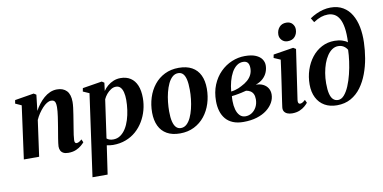

<svg xmlns="http://www.w3.org/2000/svg" viewBox="-94 -1116 3301 1656"><g transform="rotate(-10 1557.0 -288.5)"><path d="M226 -392.5Q242 -422 262.8 -449.2Q283.5 -476.5 308.8 -498.5Q334 -520.5 363 -533Q392 -545.5 424 -545.5Q478 -545.5 508.2 -513.8Q538.5 -482 538.5 -416.5Q538.5 -396 535 -366.5Q531.5 -337 526.2 -305Q521 -273 516.5 -244.5Q512.5 -218.5 507.5 -189.2Q502.5 -160 498.8 -133.8Q495 -107.5 494.5 -89Q494 -72 499.2 -66Q504.5 -60 511.5 -60Q520.5 -60 531.5 -65.2Q542.5 -70.5 557.5 -84L569.5 -57Q561.5 -47 542.8 -30.8Q524 -14.5 495.2 -2Q466.5 10.5 427 10.5Q401 10.5 384.5 2Q368 -6.5 360.2 -22Q352.5 -37.5 352.5 -58Q353 -69 355.2 -87.5Q357.5 -106 361.2 -128.5Q365 -151 369 -174.8Q373 -198.5 376.5 -219.5Q380 -242.5 384 -266.2Q388 -290 391.2 -313.5Q394.5 -337 396.5 -358Q398.5 -379 398.5 -395.5Q398.5 -419 394.5 -432.8Q390.5 -446.5 381.5 -452.5Q372.5 -458.5 357 -458.5Q339.5 -458.5 320 -446.5Q300.5 -434.5 281.5 -414Q262.5 -393.5 245.2 -367.8Q228 -342 216 -314.5L172.5 0H38.5L101.5 -463L48 -487.5L53.5 -517.5L220.5 -545L242 -531.5Z M595 254 695.5 -464.5 641 -488.5 646.5 -517.5 816.5 -545 837.5 -531.5 828.5 -460.5Q844 -484 867 -503.5Q890 -523 919 -534.8Q948 -546.5 980.5 -546.5Q1032 -546.5 1068 -523Q1104 -499.5 1122.8 -454.5Q1141.5 -409.5 1141.5 -344.5Q1141.5 -290.5 1127.5 -238.8Q1113.5 -187 1086.5 -141.8Q1059.5 -96.5 1020.5 -62.2Q981.5 -28 930.8 -8.8Q880 10.5 819 10.5Q805.5 10.5 791.2 8.5Q777 6.5 764 4L727.5 254ZM772 -54.5Q781.5 -46 795.5 -41Q809.5 -36 828.5 -36Q864 -36 891.5 -55Q919 -74 939.2 -106.2Q959.5 -138.5 972.2 -179.5Q985 -220.5 991.2 -265.2Q997.5 -310 997.5 -352.5Q997.5 -391 990.2 -419.8Q983 -448.5 968 -464.2Q953 -480 929 -480Q906 -480 884.5 -466.2Q863 -452.5 846 -431.8Q829 -411 819.5 -389.5Z M1490 -546.5Q1559 -546.5 1605.5 -520.8Q1652 -495 1675.5 -446Q1699 -397 1699 -328Q1699 -260 1679.5 -198.5Q1660 -137 1622.2 -89.5Q1584.5 -42 1529.8 -14.5Q1475 13 1405.5 13Q1337.5 13 1291.2 -13.2Q1245 -39.5 1221.8 -88.2Q1198.5 -137 1198 -205Q1198 -274 1217.5 -335.8Q1237 -397.5 1274.8 -445Q1312.5 -492.5 1367 -519.5Q1421.5 -546.5 1490 -546.5ZM1477.5 -502Q1449 -502 1427 -482.2Q1405 -462.5 1389.5 -429.5Q1374 -396.5 1363.8 -355.8Q1353.5 -315 1349 -272Q1344.5 -229 1344.5 -190.5Q1344.5 -137 1353.2 -101.5Q1362 -66 1378.8 -48.8Q1395.5 -31.5 1420.5 -31.5Q1449 -31.5 1470.8 -51.2Q1492.5 -71 1508 -104.2Q1523.5 -137.5 1533.5 -178.5Q1543.5 -219.5 1548.2 -262.2Q1553 -305 1552.5 -343.5Q1552.5 -397.5 1544.5 -432.5Q1536.5 -467.5 1520.2 -484.8Q1504 -502 1477.5 -502Z M1961.5 10.5Q1908 10.5 1869.5 -5.5Q1831 -21.5 1806.2 -51Q1781.5 -80.5 1769.8 -120.2Q1758 -160 1758 -206.5Q1758 -286 1784 -349Q1810 -412 1854.5 -456.5Q1899 -501 1954.8 -524.2Q2010.5 -547.5 2069.5 -547.5Q2128.5 -547.5 2164.8 -531.8Q2201 -516 2217.5 -491.2Q2234 -466.5 2234 -438Q2234 -407 2222.2 -377.8Q2210.5 -348.5 2185.5 -325Q2160.5 -301.5 2120.5 -287.5Q2157.5 -287.5 2184.2 -274Q2211 -260.5 2225.8 -236.8Q2240.5 -213 2240.5 -182Q2240.5 -145.5 2221.5 -111.2Q2202.5 -77 2166.8 -49.2Q2131 -21.5 2079.2 -5.5Q2027.5 10.5 1961.5 10.5ZM1987 -34.5Q2017.5 -34.5 2042.8 -51Q2068 -67.5 2083.5 -96.5Q2099 -125.5 2099.5 -163.5Q2099.5 -192.5 2090.5 -210.5Q2081.5 -228.5 2065.5 -238.2Q2049.5 -248 2029 -251Q2019.5 -249 2008.2 -246Q1997 -243 1984.5 -240.2Q1972 -237.5 1958 -235Q1945 -232.5 1930.5 -230.2Q1916 -228 1900.5 -226.5Q1899.5 -217 1899 -206Q1898.5 -195 1898.5 -184Q1898.5 -143.5 1907.8 -109.5Q1917 -75.5 1936.8 -55Q1956.5 -34.5 1987 -34.5ZM1901.5 -266.5Q1920 -268.5 1936.5 -273Q1953 -277.5 1967.8 -283.5Q1982.5 -289.5 1994.5 -296.5Q2027.5 -312.5 2051 -333Q2074.5 -353.5 2087 -379.2Q2099.5 -405 2099.5 -435.5Q2099.5 -468.5 2086.5 -484.5Q2073.5 -500.5 2046 -500.5Q2014.5 -500.5 1989.5 -481.5Q1964.5 -462.5 1946.2 -429.8Q1928 -397 1916.8 -355Q1905.5 -313 1901.5 -266.5Z M2388 10.5Q2364 10.5 2345.8 3Q2327.5 -4.5 2318.2 -19.5Q2309 -34.5 2312 -57.5Q2314 -73 2318.2 -102.2Q2322.5 -131.5 2328.5 -172Q2334.5 -212.5 2341.5 -260.2Q2348.5 -308 2355.8 -359.8Q2363 -411.5 2370 -463L2312 -488L2317.5 -517L2493 -545L2516 -531L2452 -94Q2450 -75.5 2454.8 -67.8Q2459.5 -60 2469 -60Q2479 -60 2489.2 -65.5Q2499.5 -71 2515 -85L2527.5 -58Q2518.5 -46 2500 -29.8Q2481.5 -13.5 2453.5 -1.5Q2425.5 10.5 2388 10.5ZM2457 -609Q2426 -609 2406 -630.5Q2386 -652 2387 -680.5Q2388 -718 2410.5 -743.5Q2433 -769 2471.5 -769Q2506.5 -769 2525 -747.5Q2543.5 -726 2543.5 -699Q2543.5 -661.5 2521.5 -635.2Q2499.5 -609 2457 -609Z M2781 9Q2718.5 9 2673 -17.2Q2627.5 -43.5 2602.8 -92.5Q2578 -141.5 2578 -208Q2578 -275 2598 -335.2Q2618 -395.5 2654.5 -442.2Q2691 -489 2741.8 -515.8Q2792.5 -542.5 2854 -542.5Q2890 -542.5 2921 -532.8Q2952 -523 2967 -509.5Q2970.5 -584 2962.5 -635Q2954.5 -686 2937 -717Q2919.5 -748 2894 -761.8Q2868.5 -775.5 2837.5 -775.5Q2806.5 -775.5 2776.8 -765.5Q2747 -755.5 2710 -731.5L2687.5 -769Q2714.5 -787.5 2744.8 -801.5Q2775 -815.5 2806.5 -823.2Q2838 -831 2869.5 -831Q2933.5 -831 2978.8 -804.2Q3024 -777.5 3052.2 -730Q3080.5 -682.5 3092.8 -619.8Q3105 -557 3102.5 -484.5Q3100.5 -417.5 3088.8 -348Q3077 -278.5 3053.2 -214.8Q3029.5 -151 2992.5 -100.5Q2955.5 -50 2903 -20.5Q2850.5 9 2781 9ZM2797.5 -34.5Q2826.5 -34.5 2851 -62.2Q2875.5 -90 2894.8 -135.8Q2914 -181.5 2927.5 -236.2Q2941 -291 2948.5 -346Q2956 -401 2957 -446Q2948 -461 2936 -471.2Q2924 -481.5 2909.5 -486.8Q2895 -492 2877.5 -492Q2849.5 -492 2825.2 -476Q2801 -460 2781.5 -431.2Q2762 -402.5 2748.5 -364.8Q2735 -327 2727.5 -283.2Q2720 -239.5 2720 -193.5Q2720 -138 2728.5 -103Q2737 -68 2754.5 -51.2Q2772 -34.5 2797.5 -34.5Z"/></g></svg>

Font: Merriweather 72pt
Style: Bold Italic
Weight: 700
Italic angle: -7.8°
Version: Version 2.101